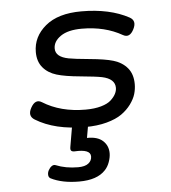

<svg xmlns="http://www.w3.org/2000/svg" viewBox="-51 -508 701 785"><g transform="rotate(-5 300.0 -116.0)"><path d="M235.8 -13.7 218.8 85.4Q216.3 98.1 220.9 102.3Q225.6 106.4 234.4 106Q299.8 102.1 299.8 132.3Q299.8 149.9 285.6 160.9Q271.5 171.9 243.2 171.9Q192.4 171.9 151.9 155.3Q144 152.3 136.2 157.7Q128.4 163.1 123 172.9Q117.7 182.1 118.2 192.4Q118.7 202.6 126.5 207Q172.9 230.5 242.7 230.5Q316.4 230.5 350.1 194.3Q362.8 181.2 369.6 161.9Q376.5 142.6 376.5 126Q376.5 94.7 354.5 74.7Q332.5 54.7 289.6 55.7L301.8 -13.7ZM111.8 -312Q111.8 -273.4 132.3 -248.8Q152.8 -224.1 188 -213.4Q221.7 -203.1 285.2 -197.3Q348.6 -191.4 372.6 -186.5Q425.3 -175.3 425.3 -138.2Q425.3 -126 418.9 -113.5Q412.6 -101.1 398.9 -88.4Q385.3 -75.7 358.2 -67.9Q331.1 -60.1 294.4 -60.1Q191.9 -60.1 118.7 -106Q92.8 -122.1 73.7 -87.4Q55.7 -54.7 83 -38.1Q162.1 10.7 287.1 10.7Q335.9 10.7 374.8 0.2Q413.6 -10.3 437 -26.9Q460.4 -43.5 476.1 -64.9Q491.7 -86.4 497.6 -106.4Q503.4 -126.5 503.4 -146.5Q503.4 -187.5 482.2 -212.9Q460.9 -238.3 424.8 -249Q392.1 -258.8 328.9 -264.6Q265.6 -270.5 243.2 -274.9Q189.9 -285.2 189.9 -319.8Q189.9 -349.1 220.2 -370.1Q250.5 -391.1 307.1 -391.1Q401.9 -391.1 472.7 -350.6Q499.5 -335.4 517.1 -370.6Q534.2 -404.3 506.3 -419.4Q427.7 -461.9 311.5 -461.9Q215.8 -461.9 163.8 -418.5Q111.8 -375 111.8 -312Z"/></g></svg>

Font: Courier Prime Code
Style: Italic
Weight: 400
Italic angle: -10°
Designer: Alan Dague-Greene
Foundry: Quote-Unquote Apps
Version: Version 3.18